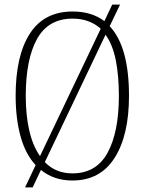

<svg xmlns="http://www.w3.org/2000/svg" viewBox="-20 -775 630 835"><path d="M135 -57Q91 -104 69.5 -181.5Q48 -259 48 -359Q48 -533 110 -629Q172 -725 296 -725Q379 -725 434 -683L468 -755H502L457 -661Q541 -572 541 -358Q541 -187 478.5 -88.5Q416 10 295 10Q214 10 158 -36L122 40H89ZM418 -650Q395 -671 364.5 -682.5Q334 -694 296 -694Q190 -694 141 -605.5Q92 -517 92 -358Q92 -273 107.5 -206.5Q123 -140 154 -96ZM295 -21Q399 -21 448 -111Q497 -201 497 -358Q497 -446 483.5 -513.5Q470 -581 439 -624L175 -70Q222 -21 295 -21Z"/></svg>

Font: Noto Serif Ethiopic Condensed ExtraLight
Style: Regular
Weight: 200
Width: 3
Designer: Monotype Design Team
Foundry: Monotype Imaging Inc.
Version: Version 2.102; ttfautohint (v1.8.4.7-5d5b)